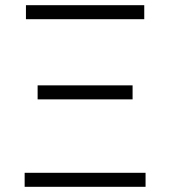

<svg xmlns="http://www.w3.org/2000/svg" viewBox="-20 -720 656 740"><path d="M75 0V-54H541V0ZM125 -337V-391H491V-337ZM80 -646V-700H536V-646Z"/></svg>

Font: Geologica Roman Thin
Style: Regular
Weight: 250
Designer: Sindre Bremnes, Frode Helland
Foundry: Monokrom Skriftforlag AS
Version: Version 1.010;gftools[0.9.28]